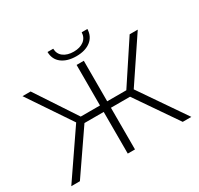

<svg xmlns="http://www.w3.org/2000/svg" viewBox="-179 -1095 1359 1313"><g transform="rotate(-30 500.0 -438.0)"><path d="M320 -380H472V-700H529V-380H680L891 -700H955L727 -360L974 0H906L680 -329H529V0H472V-329H320L94 0H26L273 -361L45 -700H109ZM502 -752Q431 -752 388 -784.5Q345 -817 344 -876H389Q390 -834 421 -811Q452 -788 502 -788Q551 -788 581.5 -811Q612 -834 614 -876H659Q657 -817 614.5 -784.5Q572 -752 502 -752Z"/></g></svg>

Font: Montserrat-Alt1 Light
Style: Regular
Weight: 300
Designer: Differentunic
Foundry: Differentunic
Version: Version 7.222